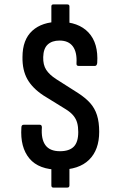

<svg xmlns="http://www.w3.org/2000/svg" viewBox="-20 -762 546 871"><path d="M249 8Q156 8 113.5 -43Q71 -94 77 -183Q77 -196 87 -196H161Q170 -196 170 -184Q166 -131 186 -103.5Q206 -76 252 -76Q294 -76 314.5 -96.5Q335 -117 335 -163Q335 -187 330 -205Q325 -223 312.5 -238Q300 -253 279 -266L177 -329Q127 -362 104 -403Q81 -444 82 -503Q82 -582 126.5 -622.5Q171 -663 249 -663Q336 -663 381.5 -614.5Q427 -566 421 -476Q419 -463 411 -463H336Q326 -463 327 -475Q330 -525 310.5 -551.5Q291 -578 250 -578Q216 -578 196.5 -560Q177 -542 176 -503Q175 -468 189.5 -445.5Q204 -423 235 -403L334 -340Q368 -318 389 -294.5Q410 -271 420 -239.5Q430 -208 430 -164Q430 -82 384 -37Q338 8 249 8ZM222 89Q213 89 213 79V-4L295 -9V79Q295 89 285 89ZM213 -648V-733Q213 -742 222 -742H285Q295 -742 295 -733V-646Z"/></svg>

Font: Sofia Sans Condensed SemiBold
Style: Regular
Weight: 600
Designer: Botio Nikoltchev, Ani Petrova
Foundry: lettersoup
Version: Version 4.101